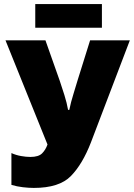

<svg xmlns="http://www.w3.org/2000/svg" viewBox="-20 -912 657 942"><path d="M153 -892V-776H480V-892ZM422 -714 361 -519Q353 -491 340.5 -451.5Q328 -412 320 -373H314Q308 -407 296 -445.5Q284 -484 273 -516L203 -714H7L213 -203Q204 -177 186.5 -159.5Q169 -142 129 -142Q108 -142 83 -146.5Q58 -151 36 -161V-5Q62 3 91.5 6.5Q121 10 146 10Q271 10 328 -48.5Q385 -107 426 -213L617 -714Z"/></svg>

Font: Noto Sans UI SemiCondensed Black
Style: Regular
Weight: 900
Width: 4
Designer: Monotype Design Team
Foundry: Monotype Imaging Inc.
Version: 1.001